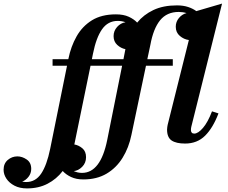

<svg xmlns="http://www.w3.org/2000/svg" viewBox="-214 -790 1269 1070"><path d="M79 -460H166.5L167 -461.5Q181 -531 212.8 -587.2Q244.5 -643.5 298.2 -676.8Q352 -710 432 -710Q474.5 -710 503.8 -696.5Q533 -683 550.5 -664Q586 -708 640.8 -734Q695.5 -760 772 -760Q807.5 -760 834.5 -751Q861.5 -742 880 -728L1023.5 -770L852 -83Q850 -75 850 -64.5Q850 -56.5 854.5 -51Q859 -45.5 868.5 -45.5Q890 -45.5 917.2 -77.2Q944.5 -109 967.5 -169.5L1003.5 -158Q973 -77.5 929 -33.8Q885 10 817.5 10Q767.5 10 742.2 -7.2Q717 -24.5 717 -68Q717 -73.5 718.2 -82Q719.5 -90.5 720.5 -95L838.5 -567Q811 -570.5 788.2 -589.8Q765.5 -609 765.5 -641Q765.5 -668.5 783.2 -689.8Q801 -711 825.5 -717Q804.5 -723.5 782 -723.5Q716 -723.5 678.2 -677Q640.5 -630.5 624 -540L607 -460H749V-423.5H599.5L518.5 -38.5Q504 33 469.2 89.2Q434.5 145.5 380 177.8Q325.5 210 250.5 210Q211 210 182.2 196.5Q153.5 183 135.5 163Q101 208 51 234Q1 260 -63.5 260Q-104 260 -133.2 244.8Q-162.5 229.5 -178.2 205.8Q-194 182 -194 156Q-194 121.5 -170.8 101.5Q-147.5 81.5 -117 81.5Q-90.5 81.5 -65.2 98.8Q-40 116 -40 151Q-40 176 -55 195.2Q-70 214.5 -90.5 222Q-79.5 224.5 -68.5 224.5Q-16 224.5 15.5 177.5Q47 130.5 65.5 40L159.5 -423.5H79ZM304 -490 298 -460H474L484 -511.5Q484.5 -514 485 -516Q459.5 -521 439.2 -539.8Q419 -558.5 419 -588.5Q419 -618 438.8 -640Q458.5 -662 485.5 -666Q465 -673.5 442 -673.5Q387.5 -673.5 354.8 -627Q322 -580.5 304 -490ZM265.5 86Q265.5 118 243.8 139.8Q222 161.5 197 163.5Q219.5 173.5 243 173.5Q346.5 173.5 383.5 -10L466.5 -423.5H290.5L201 11.5Q200.5 13.5 200 15Q224 19 244.8 36.2Q265.5 53.5 265.5 86Z"/></svg>

Font: Bodoni* 06pt
Style: Bold Italic
Weight: 700
Italic angle: -13°
Version: Version 2.3